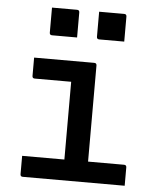

<svg xmlns="http://www.w3.org/2000/svg" viewBox="-54 -809 708 856"><g transform="rotate(5 300.0 -381.5)"><path d="M69 -93H258V-441H95Q84 -441 84 -452V-534H353Q364 -534 364 -523V-93H525Q536 -93 536 -82V0H80Q69 0 69 -11ZM144 -763H256Q267 -763 267 -752V-640H155Q144 -640 144 -651ZM355 -763H467Q478 -763 478 -752V-640H366Q355 -640 355 -651Z"/></g></svg>

Font: Recursive Mn Lnr St Med
Style: Regular
Weight: 500
Monospace: yes
Version: Version 1.079;hotconv 1.0.112;makeotfexe 2.5.65598; ttfautoh